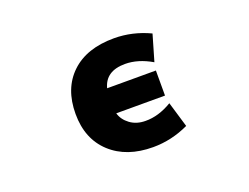

<svg xmlns="http://www.w3.org/2000/svg" viewBox="-89 -715 1178 907"><g transform="rotate(-20 500.0 -261.5)"><path d="M686.5 -157.2 724.6 -29.3Q637.7 11.7 544.9 11.7Q412.1 11.7 332.5 -61.5Q252.9 -134.8 252.9 -260.7Q252.9 -388.7 330.1 -461.9Q407.2 -535.2 544.9 -535.2Q637.7 -535.2 724.6 -494.1L686.5 -363.3Q618.2 -403.3 552.7 -403.3Q455.1 -403.3 434.6 -324.2H679.7V-198.2H434.6Q444.3 -164.1 476.1 -140.6Q507.8 -117.2 552.7 -117.2Q618.2 -116.2 686.5 -157.2Z"/></g></svg>

Font: GenEi Gothic M Heavy
Style: Regular
Weight: 800
Designer: o_tamon (Modified); [Source Han Sans]
Ryoko NISHIZUKA  (kana & ideographs); Paul D. Hunt (Latin, Greek & Cyrillic); Wenl
Version: Version 1.1a;Original Version 1.004